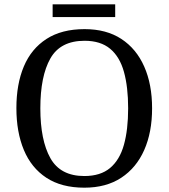

<svg xmlns="http://www.w3.org/2000/svg" viewBox="-20 -860 782 890"><path d="M371 10Q265 10 195 -36Q125 -82 90.5 -165Q56 -248 56 -359Q56 -470 90.5 -552Q125 -634 195.5 -679.5Q266 -725 372 -725Q473 -725 542.5 -679.5Q612 -634 648.5 -551.5Q685 -469 685 -358Q685 -247 648.5 -164.5Q612 -82 542 -36Q472 10 371 10ZM371 -44Q446 -44 490.5 -81.5Q535 -119 554.5 -189Q574 -259 574 -358Q574 -457 554.5 -527Q535 -597 490.5 -634Q446 -671 372 -671Q260 -671 213.5 -589Q167 -507 167 -358Q167 -210 213.5 -127Q260 -44 371 -44ZM224 -781V-840H514V-781Z"/></svg>

Font: Noto Serif Gujarati
Style: Regular
Weight: 400
Designer: Universal Thirst, Indian Type Foundry and the Monotype Design Team
Foundry: Monotype Imaging Inc.
Version: Version 2.102